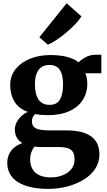

<svg xmlns="http://www.w3.org/2000/svg" viewBox="-20 -914 670 1203"><path d="M283 269.5Q221.5 269.5 173.8 258.8Q126 248 93 227.5Q60 207 42.8 176.8Q25.5 146.5 25.5 107Q25.5 75 37.8 50.2Q50 25.5 71.5 8.5Q93 -8.5 120 -17.5Q95.5 -32 84.2 -53.8Q73 -75.5 73 -103Q73 -124.5 83.2 -145.5Q93.5 -166.5 111.8 -184.2Q130 -202 154 -213Q95 -235 69.5 -279.2Q44 -323.5 44 -381Q44 -440 78.5 -482.2Q113 -524.5 170 -546.8Q227 -569 294 -569Q356 -569 400.2 -557.5Q444.5 -546 473 -523.5Q485 -538 514.8 -554.5Q544.5 -571 580 -571H615V-455H514.5Q518.5 -446.5 521.2 -436.5Q524 -426.5 525.5 -415.5Q527 -404.5 527 -392.5Q527.5 -332.5 498.5 -287.5Q469.5 -242.5 414.2 -217.5Q359 -192.5 280.5 -192.5Q258 -192.5 238 -194.2Q218 -196 200.5 -199.5Q190.5 -190 185.2 -179Q180 -168 180 -153.5Q180 -122.5 205.2 -109.8Q230.5 -97 290.5 -97H395.5Q464.5 -97 510.5 -80.5Q556.5 -64 579.8 -30.5Q603 3 603 53Q603 103.5 576.5 143.5Q550 183.5 504.2 211.5Q458.5 239.5 401.2 254.5Q344 269.5 283 269.5ZM300 197.5Q336 197.5 369.5 185.2Q403 173 425 148Q447 123 447 85Q447 57.5 438 40.5Q429 23.5 407.8 15.5Q386.5 7.5 349 7.5H238Q227 7.5 216.2 6.5Q205.5 5.5 196 4Q185 18.5 177 38.2Q169 58 169 84.5Q169 119 183 144.2Q197 169.5 225.8 183.5Q254.5 197.5 300 197.5ZM290.5 -257Q337 -257 356 -291Q375 -325 375 -382.5Q375 -426 365.8 -453.5Q356.5 -481 337.5 -494Q318.5 -507 289.5 -507Q260 -507 240 -493.5Q220 -480 209.5 -453.2Q199 -426.5 199 -386.5Q199 -346 208.5 -317Q218 -288 238 -272.5Q258 -257 290.5 -257ZM279 -634.5 226.5 -680.5 397.5 -893.5 490 -811.5Q477.5 -790 451.8 -763Q426 -736 394.8 -709.8Q363.5 -683.5 333.2 -663.2Q303 -643 281 -634.5Z"/></svg>

Font: Merriweather 20pt ExtraBold
Style: Regular
Weight: 800
Version: Version 2.100